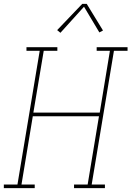

<svg xmlns="http://www.w3.org/2000/svg" viewBox="-38 -981 685 1001"><path d="M-18 0V-19H53L169 -716H100V-735H261V-716H190L136 -394H482L535 -716H466V-735H627V-716H556L440 -19H509V0H348V-19H419L478 -375H133L74 -19H143V0ZM277 -810 260 -824 391 -961H414L499 -822L480 -812L400 -946Z"/></svg>

Font: Iosevka Curly Slab ThEx
Style: Italic
Weight: 100
Width: 7
Italic angle: -9°
Monospace: yes
Designer: Belleve Invis
Foundry: Belleve Invis
Version: Version 11.1.0; ttfautohint (v1.8.3)